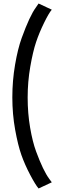

<svg xmlns="http://www.w3.org/2000/svg" viewBox="-20 -796 345 1090"><path d="M103 -580Q149 -707 184 -754L199 -776L274 -741Q258 -723 230.5 -667Q203 -611 185 -557.5Q167 -504 152 -418Q137 -332 137 -242.5Q137 -153 151 -71.5Q165 10 185 64Q225 173 260 220L274 239L199 274Q181 253 151 196Q121 139 101.5 84Q82 29 66 -59.5Q50 -148 50 -243Q50 -338 65.5 -428.5Q81 -519 103 -580Z"/></svg>

Font: Belgrano
Style: Regular
Weight: 400
Designer: Daniel Hernandez
Foundry: Daniel Hernndez
Version: Version 1.003